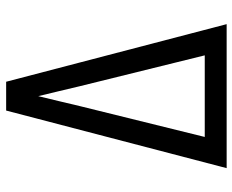

<svg xmlns="http://www.w3.org/2000/svg" viewBox="-88 -688 775 640"><g transform="rotate(-90 300.0 -367.5)"><path d="M60 0 188 -490 252 -735H348L412 -490L540 0ZM164 -73H436L333 -490Q325 -525 316.5 -559.5Q308 -594 300 -628Q292 -594 283.5 -559.5Q275 -525 267 -490Z"/></g></svg>

Font: Zed Mono Extended
Style: Regular
Weight: 400
Width: 7
Monospace: yes
Designer: Belleve Invis
Foundry: Belleve Invis
Version: Version 1.0.0; ttfautohint (v1.8.4)